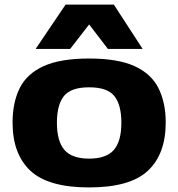

<svg xmlns="http://www.w3.org/2000/svg" viewBox="-20 -810 779 840"><path d="M35 -274Q35 -361 66 -424Q97 -487 170.5 -520.5Q244 -554 370 -554Q496 -554 569 -520.5Q642 -487 673.5 -424Q705 -361 705 -274Q705 -136 627 -63Q549 10 370 10Q191 10 113 -63Q35 -136 35 -274ZM229 -273Q229 -192 262 -154Q295 -116 370 -116Q445 -116 478 -154Q511 -192 511 -273Q511 -351 480.5 -389.5Q450 -428 370 -428Q290 -428 259.5 -389.5Q229 -351 229 -273ZM136 -596 267 -790H478L604 -596H452L370 -703L287 -596Z"/></svg>

Font: Georama Extended
Style: Bold
Weight: 700
Width: 7
Designer: Jean-Baptiste Levee
Foundry: Production Type
Version: Version 1.000